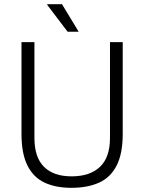

<svg xmlns="http://www.w3.org/2000/svg" viewBox="-20 -888 690 920"><path d="M322 12Q248 12 194.5 -12.5Q141 -37 112 -94Q83 -151 83 -246V-686H145V-227Q145 -134 191 -88.5Q237 -43 323 -43Q411 -43 459 -88.5Q507 -134 507 -227V-686H568V-246Q568 -151 538.5 -94Q509 -37 454 -12.5Q399 12 322 12ZM357 -736H304L206 -865L207 -868H277Z"/></svg>

Font: Archivo SemiCondensed ExtraLight
Style: Regular
Weight: 250
Width: 4
Designer: Hector Gatti
Foundry: Omnibus-Type
Version: Version 2.001